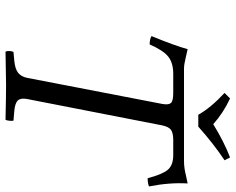

<svg xmlns="http://www.w3.org/2000/svg" viewBox="-99 -753 854 696"><g transform="rotate(90 328.0 -405.0)"><path d="M229 -645H563Q578.6 -645 591.1 -647Q603.5 -648.9 618.4 -652.6Q633.3 -656.2 645 -658.2Q641.1 -592.8 655.8 -518.1Q644 -513.2 626 -513.2Q612.3 -565.9 595.7 -585.9Q579.1 -606 542 -606H487.8Q461.4 -606 450.2 -597.4Q439 -588.9 434.1 -564L338.9 -76.2Q334.5 -53.2 344.2 -42.7Q354 -32.2 382.8 -29.8L417 -26.9Q418.9 -22.9 417.7 -12Q416.5 -1 414.1 2Q326.2 0 287.1 0Q256.8 0 167 2Q164.1 -4.9 165 -14.4Q166 -23.9 168.9 -26.9L200.2 -29.8Q230 -32.7 243.9 -43.7Q257.8 -54.7 262.2 -76.2L356.9 -566.9Q360.8 -589.4 353.3 -597.7Q345.7 -606 316.9 -606H248Q208 -606 185.3 -587.9Q162.6 -569.8 141.1 -520.5Q121.6 -520.5 110.8 -527.3Q145.5 -611.3 158.2 -658.2Q162.6 -657.7 188.2 -651.4Q213.9 -645 229 -645ZM396 -696.8Q370.6 -742.2 316.9 -792L336.9 -812Q390.1 -787.1 430.2 -751Q493.7 -790 550.8 -812L561 -792Q502 -752.9 439 -696.8Z"/></g></svg>

Font: Linux Libertine G
Style: Italic
Weight: 400
Italic angle: -12°
Designer: Philipp H. Poll
Foundry: Philipp H. Poll
Version: Version 5.1.3